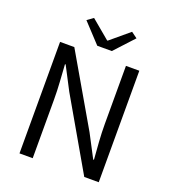

<svg xmlns="http://www.w3.org/2000/svg" viewBox="-165 -1065 1054 1186"><g transform="rotate(20 361.5 -472.0)"><path d="M101.1 0V-732.9H194.8L462.9 -271L542 -120.1H546.9Q542.5 -174.8 538.3 -234.9Q534.2 -294.9 534.2 -352.1V-732.9H622.1V0H526.9L259.8 -462.9L181.2 -613.8H176.8Q180.2 -558.6 184.1 -500.7Q188 -442.9 188 -384.8V0ZM325.2 -789.1 208 -915 248 -943.8 371.1 -840.8H375L498 -943.8L537.1 -915L420.9 -789.1Z"/></g></svg>

Font: Source Han Sans CN
Style: Regular
Weight: 400
Designer: Ryoko NISHIZUKA  (kana, bopomofo & ideographs); Paul D. Hunt (Latin, Greek & Cyrillic); Sandoll Communications , Soo-you
Foundry: Adobe
Version: Version 2.004;hotconv 1.0.118;makeotfexe 2.5.65603